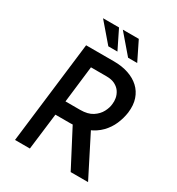

<svg xmlns="http://www.w3.org/2000/svg" viewBox="-214 -1055 1092 1186"><g transform="rotate(30 332.5 -461.5)"><path d="M362 -726Q419 -726 465 -710.5Q511 -695 542.5 -666Q574 -637 588.5 -594.5Q603 -552 596 -496Q590 -453 572 -411Q554 -369 521 -335Q488 -301 438.5 -280.5Q389 -260 319 -260H213L181 0H75L163 -726ZM330 -362Q385 -362 418 -383.5Q451 -405 467 -435.5Q483 -466 485 -493Q488 -513 484 -535Q480 -557 467 -577Q454 -597 429.5 -610Q405 -623 367 -623H257L226 -362ZM444 -300 596 0H472L317 -297ZM284 -923 350 -789H285L170 -923ZM425 -923 491 -789H426L311 -923Z"/></g></svg>

Font: Josefin Sans Medium
Style: Italic
Weight: 500
Italic angle: -7°
Designer: Santiago Orozco
Foundry: Typemade
Version: Version 2.000